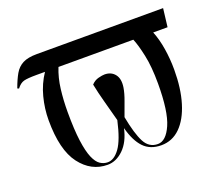

<svg xmlns="http://www.w3.org/2000/svg" viewBox="-97 -671 932 817"><g transform="rotate(-20 369.0 -263.0)"><path d="M262 10Q188 10 139 -54.5Q90 -119 90 -254Q90 -306 103.5 -358Q117 -410 146 -453H108Q67 -453 50 -448.5Q33 -444 18 -424L11 -427Q24 -463 38 -487.5Q52 -512 75.5 -524Q99 -536 139 -536H711L701 -453H636Q651 -416 658.5 -369Q666 -322 666 -274Q666 -189 646.5 -125Q627 -61 591 -25.5Q555 10 505 10Q455 10 425.5 -21Q396 -52 380 -113Q367 -54 334 -22Q301 10 262 10ZM493 0Q530 0 555.5 -58Q581 -116 581 -242Q581 -318 569.5 -371.5Q558 -425 546 -453H207Q190 -411 184 -361.5Q178 -312 178 -260Q178 -179 185 -128Q192 -77 204 -49Q216 -21 232 -10.5Q248 0 266 0Q295 0 320.5 -35Q346 -70 365 -155Q351 -208 339.5 -250Q328 -292 320 -332Q334 -347 352 -351.5Q370 -356 380 -356Q410 -356 426.5 -335Q443 -314 437 -276Q433 -251 421 -219Q409 -187 398 -156Q413 -77 433 -38.5Q453 0 493 0Z"/></g></svg>

Font: Noto Serif Display ExtraCondensed
Style: Regular
Weight: 400
Width: 2
Designer: Monotype Design Team
Foundry: Monotype Imaging Inc.
Version: Version 2.009